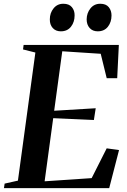

<svg xmlns="http://www.w3.org/2000/svg" viewBox="-36 -976 661 996"><path d="M-15.5 0 -12 -23.5 57 -39 147.5 -703.5 83.5 -719.5 86.5 -743H580.5L572 -570.5H517.5L486.5 -697L287 -710L245 -401.5L460.5 -414.5L451 -353.5L240 -363L195.5 -35.5L439.5 -52L517.5 -206.5L581.5 -197.5L530.5 0ZM279.5 -813.5Q253 -813.5 237.5 -830.8Q222 -848 222.5 -876Q222.5 -908.5 241.8 -932.5Q261 -956.5 292.5 -956.5Q322.5 -956.5 337 -938.8Q351.5 -921 351 -896Q351 -861.5 332.2 -837.5Q313.5 -813.5 279.5 -813.5ZM471 -813.5Q444.5 -813.5 429 -830.8Q413.5 -848 413.5 -876Q414 -908.5 433.2 -932.5Q452.5 -956.5 484 -956.5Q514 -956.5 528.2 -938.8Q542.5 -921 542.5 -896Q542.5 -861.5 523.8 -837.5Q505 -813.5 471 -813.5Z"/></svg>

Font: Merriweather 120pt SemiBold
Style: Italic
Weight: 600
Italic angle: -7.8°
Version: Version 2.101